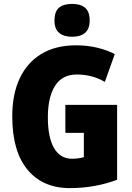

<svg xmlns="http://www.w3.org/2000/svg" viewBox="-20 -957 677 987"><path d="M316 -418H582V-33Q527 -12 465.5 -1Q404 10 339 10Q200 10 121.5 -84.5Q43 -179 43 -359Q43 -473 81.5 -554.5Q120 -636 193 -680Q266 -724 371 -724Q430 -724 481 -711.5Q532 -699 570 -679L519 -536Q454 -574 375 -574Q299 -574 262.5 -515Q226 -456 226 -354Q226 -250 258 -195.5Q290 -141 350 -141Q382 -141 411 -149V-274H316ZM351 -937Q394 -937 417.5 -917Q441 -897 441 -852Q441 -808 417 -788Q393 -768 351 -768Q308 -768 284 -788Q260 -808 260 -852Q260 -897 283 -917Q306 -937 351 -937Z"/></svg>

Font: Noto Sans Malayalam Condensed Black
Style: Regular
Weight: 900
Width: 3
Designer: Jelle Bosma - Monotype Design Team
Foundry: Monotype Imaging Inc.
Version: Version 2.104; ttfautohint (v1.8.4.7-5d5b)